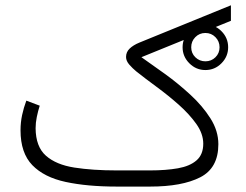

<svg xmlns="http://www.w3.org/2000/svg" viewBox="-20 -688 906 708"><path d="M653.3 -513.7Q653.3 -548.3 678.2 -573Q703.1 -597.7 737.3 -597.7Q772 -597.7 796.6 -573Q821.3 -548.3 821.3 -513.7Q821.3 -479.5 796.6 -454.6Q772 -429.7 737.3 -429.7Q703.1 -429.7 678.2 -454.6Q653.3 -479.5 653.3 -513.7ZM685.1 -513.7Q685.1 -491.7 700.4 -476.8Q715.8 -461.9 737.3 -461.9Q759.3 -461.9 774.4 -476.8Q789.6 -491.7 789.6 -513.7Q789.6 -535.6 774.4 -551Q759.3 -566.4 737.3 -566.4Q715.3 -566.4 700.2 -551Q685.1 -535.6 685.1 -513.7ZM533.7 0H410.2Q301.8 0 222.2 -17.1Q142.6 -34.2 99.1 -79.1Q55.7 -124 55.7 -207.5Q55.7 -236.3 61.5 -263.7Q67.4 -291 77.1 -316.9L126.5 -298.3Q120.1 -278.3 115.7 -256.8Q111.3 -235.4 111.3 -215.3Q111.8 -147 149.4 -113.8Q187 -80.6 254.2 -70.1Q321.3 -59.6 410.2 -59.6H533.2Q591.8 -59.6 636 -67.4Q680.2 -75.2 704.8 -96.7Q729.5 -118.2 729.5 -158.2Q729.5 -194.8 703.9 -231Q678.2 -267.1 639.2 -301.8Q600.1 -336.4 557.9 -367.4Q515.6 -398.4 482.4 -424.8Q468.8 -436 456.8 -449.7Q444.8 -463.4 444.8 -478Q444.8 -496.1 458 -508.8Q471.2 -521.5 493.7 -530.8L831.5 -668.5V-611.3L501.5 -477.1Q540 -450.2 588.4 -415.3Q636.7 -380.4 681.6 -339.1Q726.6 -297.9 755.9 -251.7Q785.2 -205.6 785.2 -156.2Q785.2 -68.4 718.3 -34.2Q651.4 0 533.7 0Z"/></svg>

Font: Vazirmatn UI FD ExtraLight
Style: Regular
Weight: 200
Designer: Saber Rastikerdar
Foundry: Saber Rastikerdar
Version: Version 33.003